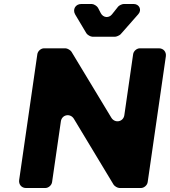

<svg xmlns="http://www.w3.org/2000/svg" viewBox="-20 -942 851 962"><path d="M357 -869 413 -775C418 -767 434 -758 443 -758H557C564 -758 579 -765 584 -770L673 -871C692 -892 678 -922 650 -922H600C592 -922 577 -915 572 -909L541 -870C525 -850 497 -853 485 -876L471 -903C466 -912 450 -922 440 -922H387C358 -922 342 -894 357 -869ZM720 -30 811 -660C814 -682 799 -700 776 -700H681C665 -700 649 -686 647 -670L603 -365C598 -331 556 -323 538 -352L338 -683C333 -691 317 -700 308 -700H201C185 -700 169 -686 167 -670L76 -40C73 -18 88 0 110 0H207C223 0 239 -14 241 -30L285 -334C290 -368 332 -376 350 -347L549 -17C554 -9 569 0 579 0H686C702 0 718 -14 720 -30Z"/></svg>

Font: Trueno
Style: RoundBdIt
Weight: 700
Designer: Julieta Ulanovsky, Jasper
Foundry: Julieta Ulanovsky, Cannot Into Space Fonts
Version: Version 3.001